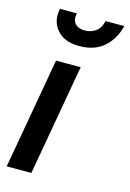

<svg xmlns="http://www.w3.org/2000/svg" viewBox="-111 -772 561 828"><g transform="rotate(15 169.0 -358.0)"><path d="M5 0 92.5 -495.5H202.5L115 0ZM172 -582Q112.5 -582 80.2 -612.5Q48 -643 48 -687Q48 -694.5 49 -701.8Q50 -709 51.5 -715.5H127Q126 -711 125.2 -706.8Q124.5 -702.5 124.5 -698.5Q124.5 -676.5 139 -664.8Q153.5 -653 178 -653Q206.5 -653 227.5 -668.8Q248.5 -684.5 254.5 -715.5H338Q324.5 -657 282.8 -619.5Q241 -582 172 -582Z"/></g></svg>

Font: Cabin SemiCondensedSemiBold
Style: Italic
Weight: 600
Width: 4
Italic angle: -10°
Designer: Pablo Impallari
Foundry: Pablo Impallari. http://www.impallari.com Igino Marini. http://www.ikern.com
Version: Version 3.001